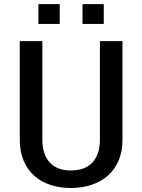

<svg xmlns="http://www.w3.org/2000/svg" viewBox="-20 -913 699 943"><path d="M489.7 -795.4H385.3V-892.6H489.7ZM273.4 -795.4H168.5V-892.6H273.4ZM470.7 -710.9H581.5V-226.6Q581.5 -168.5 562.5 -124.3Q543.5 -80.1 509.5 -50.3Q475.6 -20.5 429 -5.1Q382.3 10.3 327.1 10.3Q272 10.3 225.8 -5.4Q179.7 -21 146.7 -51Q113.8 -81.1 95.5 -125.2Q77.1 -169.4 77.1 -226.6V-710.9H188V-226.6Q188 -189 197.8 -160.6Q207.5 -132.3 225.6 -113.5Q243.7 -94.7 269.3 -85.2Q294.9 -75.7 327.1 -75.7Q359.9 -75.7 386.5 -84.7Q413.1 -93.8 431.6 -112.5Q450.2 -131.3 460.4 -159.7Q470.7 -188 470.7 -226.6Z"/></svg>

Font: Ufes Sans Medium
Style: Regular
Weight: 500
Designer: Ricardo Esteves & Filipe Motta
Foundry: ProDesignUfes - Ricardo Esteves, Filipe Motta (This is a derivative work, based on Roboto family, by Christian Robertson
Version: Version 2.0